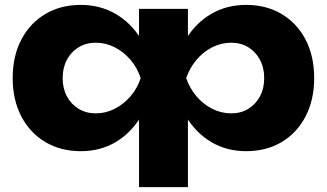

<svg xmlns="http://www.w3.org/2000/svg" viewBox="-20 -608 1350 793"><path d="M617.2 -285.4Q603.6 -194.6 562.3 -126.7Q521 -58.8 457.9 -21.2Q394.8 16.4 313.6 16.4Q230.4 16.4 167 -21.4Q103.6 -59.2 68 -127.4Q32.4 -195.6 32.4 -285.4Q32.4 -376.2 68 -444.2Q103.6 -512.2 167 -550Q230.4 -587.8 313.6 -587.8Q393.8 -587.8 457.7 -550.5Q521.6 -513.2 563.1 -445.5Q604.6 -377.8 617.2 -285.4ZM238.8 -285.4Q238.8 -242.8 256.3 -210.1Q273.8 -177.4 304.8 -158.6Q335.8 -139.8 375.6 -139.8Q416.6 -139.8 453.6 -158.6Q490.6 -177.4 518.9 -210.1Q547.2 -242.8 561 -285.4Q547.2 -328 518.9 -361Q490.6 -394 453.6 -412.8Q416.6 -431.6 375.6 -431.6Q335.8 -431.6 304.8 -412.8Q273.8 -394 256.3 -361Q238.8 -328 238.8 -285.4ZM554.2 -571.4H756.2V-405.2L730.8 -352.6V-208.6L756.2 -158.8V165H554.2V-166.2L579.6 -243.4V-363L554.2 -400.2ZM692.8 -285.4Q706.4 -377.8 747.4 -445.5Q788.4 -513.2 852.3 -550.5Q916.2 -587.8 996.4 -587.8Q1080 -587.8 1143.4 -550Q1206.8 -512.2 1242.2 -444.2Q1277.6 -376.2 1277.6 -285.4Q1277.6 -195.6 1242.2 -127.4Q1206.8 -59.2 1143.4 -21.4Q1080 16.4 996.4 16.4Q916.2 16.4 852.8 -21.2Q789.4 -58.8 748.2 -126.7Q707 -194.6 692.8 -285.4ZM1071.2 -285.4Q1071.2 -328 1053.7 -361Q1036.2 -394 1005.7 -412.8Q975.2 -431.6 934.8 -431.6Q893.8 -431.6 856.6 -412.8Q819.4 -394 791.6 -361Q763.8 -328 749 -285.4Q763.8 -242.8 791.6 -210.1Q819.4 -177.4 856.6 -158.6Q893.8 -139.8 934.8 -139.8Q975.2 -139.8 1005.7 -158.6Q1036.2 -177.4 1053.7 -210.1Q1071.2 -242.8 1071.2 -285.4Z"/></svg>

Font: Unbounded
Style: Regular
Weight: 400
Designer: Luke Prowse, Jean-Baptiste Morizot, Fátima Lázaro, Florian Runge
Foundry: NaN
Version: Version 1.701;gftools[0.9.28.dev5+ged2979d]